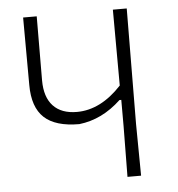

<svg xmlns="http://www.w3.org/2000/svg" viewBox="-48 -685 678 731"><g transform="rotate(-5 290.5 -319.5)"><path d="M460 -197 462 0H410L412 -194V-294H405Q333 -226 245 -216Q154 -216 111 -256Q68 -296 68 -381L67 -639H119L118 -394Q118 -330 149.5 -296.5Q181 -263 240 -263Q331 -263 411 -349L410 -639H463Z"/></g></svg>

Font: Luna Sans Light
Style: Regular
Weight: 300
Designer: Juan Pablo del Peral
Foundry: Huerta Tipografica
Version: Version 2.001; ttfautohint (v1.5)